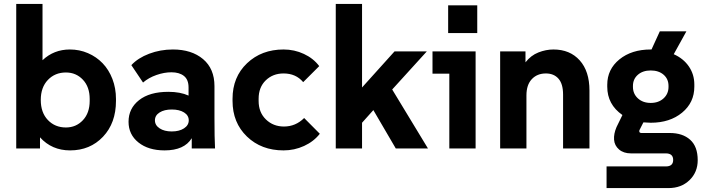

<svg xmlns="http://www.w3.org/2000/svg" viewBox="-20 -750 3564 970"><path d="M334 9.8Q241.7 9.8 182.1 -56.2V0H62V-730H194.8V-445.8Q252 -500 333 -500Q381.8 -500 424.6 -481.4Q467.3 -462.9 498.5 -430.4Q529.8 -397.9 547.9 -351.1Q565.9 -304.2 565.9 -250V-240.2Q565.9 -128.4 500.5 -59.3Q435.1 9.8 334 9.8ZM313 -106Q364.3 -106 398.7 -142.6Q433.1 -179.2 433.1 -240.2V-250Q433.1 -311 398.7 -347.4Q364.3 -383.8 313 -383.8Q257.8 -383.8 221.9 -346.2Q186 -308.6 186 -245.1Q186 -181.2 221.9 -143.6Q257.8 -106 313 -106Z M811.5 9.8Q729.5 9.8 679.4 -30.3Q629.4 -70.3 629.4 -134.8Q629.4 -202.1 682.6 -244.1Q735.8 -286.1 830.6 -286.1Q890.6 -286.1 932.6 -267.1V-308.1Q932.6 -347.7 909.4 -366.2Q886.2 -384.8 845.7 -384.8Q809.6 -384.8 770.3 -371.1Q731 -357.4 702.6 -333L643.6 -420.9Q676.8 -457 733.4 -478.5Q790 -500 853.5 -500Q948.2 -500 1005.9 -451.4Q1063.5 -402.8 1063.5 -314.9V-155.8Q1063.5 -51.8 1066.4 0H948.7V-51.8Q911.1 9.8 811.5 9.8ZM847.7 -85.9Q885.7 -85.9 909.7 -101.6Q933.6 -117.2 933.6 -142.1Q933.6 -167 909.9 -181.9Q886.2 -196.8 847.7 -196.8Q810.1 -196.8 786.4 -181.9Q762.7 -167 762.7 -142.1Q762.7 -117.2 786.4 -101.6Q810.1 -85.9 847.7 -85.9Z M1412.6 9.8Q1300.3 9.8 1227.5 -60.3Q1154.8 -130.4 1154.8 -240.2V-251Q1154.8 -360.8 1228 -430.4Q1301.3 -500 1412.6 -500Q1467.3 -500 1515.4 -477.5Q1563.5 -455.1 1592.8 -416L1511.7 -335Q1475.1 -378.9 1412.6 -378.9Q1358.4 -378.9 1322.5 -344Q1286.6 -309.1 1286.6 -251V-240.2Q1286.6 -182.1 1323.5 -146.5Q1360.4 -110.8 1414.6 -110.8Q1473.6 -110.8 1516.6 -153.8L1595.7 -74.2Q1565.4 -35.2 1516.4 -12.7Q1467.3 9.8 1412.6 9.8Z M1676.3 0V-730H1809.1V-308.1L1973.1 -490.2H2136.2L1961.4 -297.9L2142.1 0H1979.5L1866.2 -193.8L1809.1 -129.9V0Z M2244.1 -583V-723.1H2391.1V-583ZM2250 0V-377.9H2165V-490.2H2382.8V0Z M2506.8 0V-490.2H2634.8V-435.1Q2662.1 -470.2 2700.2 -485.1Q2738.3 -500 2775.9 -500Q2859.4 -500 2908.7 -445.1Q2958 -390.1 2958 -293V0H2824.7V-272Q2824.7 -326.2 2801.5 -352.5Q2778.3 -378.9 2737.8 -378.9Q2693.8 -378.9 2666.7 -350.1Q2639.6 -321.3 2639.6 -268.1V0Z M3044.4 200.2V90.8H3343.8Q3380.9 90.8 3380.9 58.1Q3380.9 24.9 3343.8 24.9H3167.5Q3130.4 24.9 3107.4 5.1Q3084.5 -14.6 3082.3 -44.2Q3080.1 -73.7 3094.7 -107.9L3124.5 -168.9Q3047.9 -222.2 3047.9 -312V-321.8Q3047.9 -399.9 3109.4 -450Q3170.9 -500 3267.6 -500H3271.5L3313.5 -591.8H3447.8L3383.8 -476.1Q3432.6 -454.6 3460.2 -414.3Q3487.8 -374 3487.8 -323.2V-312Q3487.8 -231.9 3426 -180.9Q3364.3 -129.9 3267.6 -129.9Q3254.9 -129.9 3230.5 -131.8L3211.4 -94.2Q3208 -88.4 3210.4 -83.3Q3212.9 -78.1 3219.7 -78.1H3363.8Q3428.7 -78.1 3466.8 -43.9Q3504.9 -9.8 3504.9 59.1Q3504.9 120.1 3463.4 160.2Q3421.9 200.2 3357.4 200.2ZM3357.4 -311V-315.9Q3357.4 -351.1 3332.5 -372.6Q3307.6 -394 3267.6 -394Q3227.5 -394 3202.6 -372.3Q3177.7 -350.6 3177.7 -315.9V-311Q3177.7 -275.9 3202.9 -252.9Q3228 -230 3267.6 -230Q3307.1 -230 3332.3 -252.9Q3357.4 -275.9 3357.4 -311Z"/></svg>

Font: SUSE
Style: Bold
Weight: 700
Designer: Rene Bieder
Foundry: SUSE
Version: Version 1.000